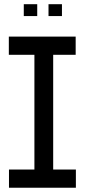

<svg xmlns="http://www.w3.org/2000/svg" viewBox="-20 -880 397 900"><path d="M141.3 0V-623.1L214.2 -708.3H229.3V-85.2L156.5 0ZM22.1 0V-85.2H141.3V0ZM156.5 0 229.3 -85.2H335.7V0ZM21.4 -623.1V-708.3H214.2L141.3 -623.1ZM229.3 -623.1V-708.3H334.7V-623.1ZM207.4 -804.6V-860.3H270.4V-804.6ZM91.5 -804.6V-860.3H154.5V-804.6Z"/></svg>

Font: Foldit Thin
Style: Regular
Weight: 100
Designer: Sophia Tai
Foundry: Sophia Tai
Version: Version 1.003